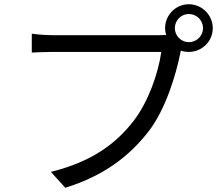

<svg xmlns="http://www.w3.org/2000/svg" viewBox="-20 -851 1040 906"><path d="M805 -718C805 -755 835 -785 871 -785C908 -785 938 -755 938 -718C938 -682 908 -652 871 -652C835 -652 805 -682 805 -718ZM759 -718C759 -707 761 -696 764 -686L732 -685C686 -685 287 -685 230 -685C197 -685 158 -688 130 -692V-603C156 -604 190 -606 230 -606C287 -606 683 -606 741 -606C728 -510 681 -371 610 -280C527 -173 414 -88 220 -40L288 35C472 -22 591 -115 682 -232C761 -335 810 -496 831 -601L833 -612C845 -608 858 -606 871 -606C933 -606 984 -656 984 -718C984 -780 933 -831 871 -831C809 -831 759 -780 759 -718Z"/></svg>

Font: ChiuKong Gothic CL
Style: Regular
Weight: 400
Designer: Ryoko NISHIZUKA 西塚涼子 (kana, bopomofo & ideographs); Paul D. Hunt (Latin, Greek & Cyrillic); Sandoll Communications 산돌커뮤니
Foundry: Adobe
Version: Version 1.300